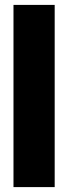

<svg xmlns="http://www.w3.org/2000/svg" viewBox="-20 -763 278 783"><path d="M35 0V-743H203V0Z"/></svg>

Font: Saira Condensed Black
Style: Regular
Weight: 900
Width: 3
Designer: Hector Gatti with collaboration of the Omnibus-Type team
Foundry: Omnibus-Type
Version: Version 1.101